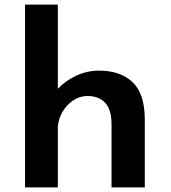

<svg xmlns="http://www.w3.org/2000/svg" viewBox="-20 -820 750 840"><path d="M89.5 0V-800H233V-431.5Q267 -467.5 314 -489.2Q361 -511 414 -511Q506.5 -511 560 -460.5Q613.5 -410 613.5 -296.5V0H468V-276Q468 -339.5 440.5 -369.8Q413 -400 362.5 -400Q329 -400 300.8 -381.2Q272.5 -362.5 254.2 -332Q236 -301.5 233 -266V0Z"/></svg>

Font: League Mono SemiBold
Style: Regular
Weight: 600
Width: 6
Designer: Tyler Finck
Foundry: The League of Moveable Type / Tyler Finck
Version: Version 2.300;RELEASE